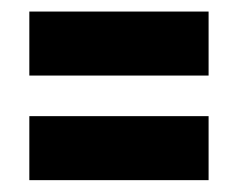

<svg xmlns="http://www.w3.org/2000/svg" viewBox="-20 -480 402 324"><path d="M29.5 -176V-284H332V-176ZM29.5 -352.5V-460.5H332V-352.5Z"/></svg>

Font: Anek Latin Condensed
Style: Bold
Weight: 700
Width: 3
Designer: Yesha Goshar
Foundry: Ek Type
Version: Version 1.003